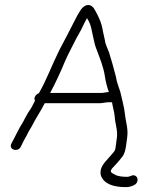

<svg xmlns="http://www.w3.org/2000/svg" viewBox="-20 -627 618 785"><path d="M420 -209H438C441 -189 447 -171 449 -151C450 -123 462 -95 458 -65L454 -35C453 -26 452 -14 447 -8C438 3 433 9 423 20C406 39 384 61 393 92C406 125 443 138 494 138C508 138 518 135 528 130C546 122 547 97 532 91C520 86 513 96 500 96C481 96 461 94 450 87C443 83 432 80 433 70C434 68 436 65 438 62C452 47 467 31 479 15C490 2 493 -15 496 -35L500 -65C505 -101 494 -128 491 -159C488 -190 478 -222 472 -251C466 -271 457 -291 454 -313C446 -346 436 -379 427 -409C422 -426 411 -443 409 -462C407 -474 403 -486 401 -498C396 -533 383 -560 368 -586C356 -611 329 -617 307 -582C300 -571 294 -560 289 -550C268 -508 244 -463 222 -421C193 -363 170 -299 139 -246C128 -242 116 -229 123 -215C117 -205 112 -192 106 -183C100 -173 99 -173 94 -165L83 -145C80 -139 77 -133 73 -126C55 -99 43 -69 27 -41C13 -15 53 -3 65 -27C72 -43 82 -61 90 -75L98 -91C103 -99 103 -99 109 -109C126 -143 145 -170 163 -205H387C398 -205 408 -208 420 -209ZM393 -247H185C207 -288 228 -333 246 -377C261 -411 276 -437 292 -470L311 -504C320 -522 326 -536 336 -553L337 -551C337 -550 337 -549 338 -549C353 -527 356 -495 363 -466C366 -452 369 -439 374 -427C387 -392 403 -355 409 -314C412 -293 418 -270 425 -251H424C413 -250 404 -247 393 -247Z"/></svg>

Font: PolanStronk
Style: Ita
Weight: 500
Version: Version 1.0